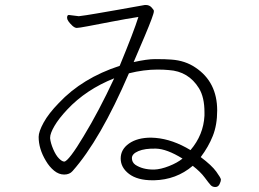

<svg xmlns="http://www.w3.org/2000/svg" viewBox="-20 -727 1040 770"><path d="M753 -62Q784 -38 801 -15Q818 8 825 15.5Q832 23 843.5 23Q855 23 860.5 11.5Q866 0 866 -6.5Q866 -13 847.5 -38.5Q829 -64 785 -97Q816 -138 833.5 -182Q851 -226 851 -284Q851 -398 764 -456Q723 -484 668 -488Q646 -490 602 -490Q570 -490 516 -478Q525 -498 561 -583.5Q597 -669 597 -681V-684Q597 -687 588 -697Q579 -707 565 -707H561Q554 -706 524.5 -700.5Q495 -695 454.5 -688Q414 -681 368 -673Q322 -665 296 -662L256 -667Q249 -667 249 -655.5Q249 -644 270 -624Q280 -615 288 -615Q296 -615 333 -622Q365 -628 427 -640Q489 -652 535 -659Q517 -601 460 -463Q310 -414 216 -314Q175 -272 155 -235.5Q135 -199 135 -178Q135 -130 164 -82Q178 -58 197 -42.5Q216 -27 237.5 -27Q259 -27 271 -41Q382 -166 497 -433Q557 -448 612 -448Q637 -448 657 -446Q736 -441 778 -373Q800 -337 800 -277V-263Q796 -186 744 -125Q673 -168 604 -174L586 -175Q531 -175 497.5 -151.5Q464 -128 464 -91.5Q464 -55 497.5 -29.5Q531 -4 592 -4H598Q687 -6 753 -62ZM181 -172V-175Q181 -192 198.5 -222Q216 -252 250 -288Q325 -368 438 -413Q376 -280 315 -180Q287 -133 266.5 -106Q246 -79 237.5 -79Q229 -79 216.5 -91.5Q204 -104 193.5 -128.5Q183 -153 181 -172ZM712 -91Q691 -74 658 -61Q625 -48 599 -47H595Q552 -47 523 -66Q509 -76 509 -93Q509 -110 535 -121Q561 -132 605 -131Q649 -130 712 -91Z"/></svg>

Font: LXGW WenKai Mono TC Light
Style: Regular
Weight: 300
Designer: LXGW / Fontworks Inc.
Foundry: LXGW / Fontworks Inc.
Version: Version 1.330